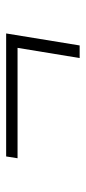

<svg xmlns="http://www.w3.org/2000/svg" viewBox="157 -556 285 640"><g transform="rotate(-90 300.0 -236.5)"><path d="M426 -114 460 -321H92L98 -359H508L468 -114Z"/></g></svg>

Font: Iosevka XLt Ex Obl
Style: Regular
Weight: 200
Width: 7
Italic angle: -9°
Monospace: yes
Designer: Belleve Invis
Foundry: Belleve Invis
Version: Version 32.5.0; ttfautohint (v1.8.4)